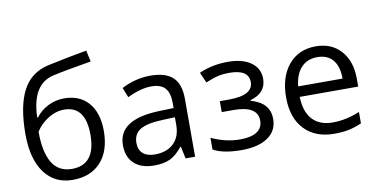

<svg xmlns="http://www.w3.org/2000/svg" viewBox="-74 -974 2344 1192"><g transform="rotate(-10 1098.0 -378.0)"><path d="M58.1 -320.8Q58.1 -496.6 109.9 -595Q161.6 -693.4 273.9 -717.8Q413.6 -747.6 520 -766.1L535.2 -694.8Q365.7 -666.5 293 -649.9Q222.2 -633.8 186.8 -573.7Q151.4 -513.7 147.9 -410.2H153.8Q184.1 -451.2 231.9 -474.6Q279.8 -498 332 -498Q430.7 -498 485.8 -434.1Q541 -370.1 541 -256.8Q541 -131.3 477.1 -60.8Q413.1 9.8 298.8 9.8Q186 9.8 122.1 -76.7Q58.1 -163.1 58.1 -320.8ZM306.2 -58.1Q455.1 -58.1 455.1 -248Q455.1 -429.2 319.8 -429.2Q282.7 -429.2 248.3 -413.8Q213.9 -398.4 185.3 -373Q156.7 -347.7 141.1 -320.8Q141.1 -192.4 181.6 -125.2Q222.2 -58.1 306.2 -58.1Z M1011.2 0 995.1 -76.2H991.2Q951.2 -25.9 911.4 -8.1Q871.6 9.8 812 9.8Q732.4 9.8 687.3 -31.2Q642.1 -72.3 642.1 -147.9Q642.1 -310.1 901.4 -317.9L992.2 -320.8V-354Q992.2 -417 965.1 -447Q938 -477.1 878.4 -477.1Q811.5 -477.1 727.1 -436L702.1 -498Q741.7 -519.5 788.8 -531.7Q835.9 -543.9 883.3 -543.9Q979 -543.9 1025.1 -501.5Q1071.3 -459 1071.3 -365.2V0ZM828.1 -57.1Q903.8 -57.1 947 -98.6Q990.2 -140.1 990.2 -214.8V-263.2L909.2 -259.8Q812.5 -256.3 769.8 -229.7Q727.1 -203.1 727.1 -147Q727.1 -103 753.7 -80.1Q780.3 -57.1 828.1 -57.1Z M1340.3 -313Q1492.2 -313 1492.2 -397Q1492.2 -476.1 1369.1 -476.1Q1331.5 -476.1 1300.8 -469.2Q1270 -462.4 1220.2 -441.9L1191.4 -507.8Q1274.4 -544.9 1372.6 -544.9Q1464.8 -544.9 1518.1 -507.1Q1571.3 -469.2 1571.3 -403.8Q1571.3 -314 1471.2 -286.1V-282.2Q1532.7 -264.2 1561 -230.7Q1589.4 -197.3 1589.4 -147Q1589.4 -72.8 1529.5 -31.5Q1469.7 9.8 1364.3 9.8Q1248.5 9.8 1185.5 -24.9V-99.1Q1274.9 -57.1 1366.2 -57.1Q1436.5 -57.1 1472.4 -81.3Q1508.3 -105.5 1508.3 -150.9Q1508.3 -244.1 1356.4 -244.1H1282.2V-313Z M1947.3 9.8Q1828.6 9.8 1760 -62.5Q1691.4 -134.8 1691.4 -263.2Q1691.4 -392.6 1755.1 -468.8Q1818.8 -544.9 1926.3 -544.9Q2026.9 -544.9 2085.4 -478.8Q2144 -412.6 2144 -304.2V-252.9H1775.4Q1777.8 -158.7 1823 -109.9Q1868.2 -61 1950.2 -61Q2036.6 -61 2121.1 -97.2V-24.9Q2078.1 -6.3 2039.8 1.7Q2001.5 9.8 1947.3 9.8ZM1925.3 -477.1Q1860.8 -477.1 1822.5 -435.1Q1784.2 -393.1 1777.3 -318.8H2057.1Q2057.1 -395.5 2022.9 -436.3Q1988.8 -477.1 1925.3 -477.1Z"/></g></svg>

Font: HunimalSansv1.5
Style: Regular
Weight: 400
Foundry: Ascender Corporation
Version: Version 1.10